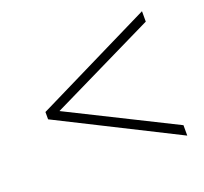

<svg xmlns="http://www.w3.org/2000/svg" viewBox="-86 -680 682 641"><g transform="rotate(-20 255.0 -359.0)"><path d="M477 -138V-175L104 -361L477 -543V-580L59 -374V-348Z"/></g></svg>

Font: Noto Sans SemiCondensed ExtraLight
Style: Italic
Weight: 200
Width: 4
Italic angle: -12°
Designer: Monotype Design Team
Foundry: Monotype Imaging Inc.
Version: Version 2.013